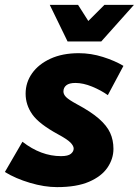

<svg xmlns="http://www.w3.org/2000/svg" viewBox="-47 -755 569 787"><path d="M-27 -50 45 -174Q121 -115 203 -115Q232 -115 243.5 -124.5Q255 -134 255 -146Q255 -157 242 -170.5Q229 -184 190 -205Q113 -247 85.5 -286Q58 -325 58 -371Q58 -417 84.5 -454.5Q111 -492 160 -514.5Q209 -537 276 -537Q326 -537 375 -521.5Q424 -506 459 -485L395 -365Q367 -385 330.5 -400Q294 -415 262 -415Q237 -415 225 -405.5Q213 -396 213 -380Q213 -368 224 -357Q235 -346 268 -328Q326 -297 358.5 -268.5Q391 -240 404.5 -210.5Q418 -181 418 -145Q418 -104 393.5 -68Q369 -32 318 -10Q267 12 187 12Q135 12 76 -5.5Q17 -23 -27 -50ZM157 -735H273L315 -669L381 -735H502L368 -585H230Z"/></svg>

Font: Radio Canada
Style: Bold Italic
Weight: 700
Italic angle: -12°
Designer: Charles Daoud, Etienne Aubert Bonn, Alexandre Saumier Demers, Jacques Le Bailly
Foundry: Radio-Canada
Version: Version 2.104; ttfautohint (v1.8.4.7-5d5b);gftools[0.9.28.de